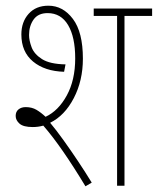

<svg xmlns="http://www.w3.org/2000/svg" viewBox="-20 -652 554 674"><path d="M95 -206Q62 -206 48.5 -218Q35 -230 35 -245Q35 -260 45 -268Q55 -276 70 -276Q92 -276 108 -266.5Q124 -257 140 -242Q185 -263 214.5 -317Q244 -371 244 -447Q244 -522 219 -564Q194 -606 147 -606Q114 -606 98 -583.5Q82 -561 82 -529Q82 -510 91 -486Q100 -462 127.5 -444.5Q155 -427 210 -426L205 -400Q137 -402 96 -436Q55 -470 55 -531Q55 -575 80.5 -603.5Q106 -632 150 -632Q201 -632 236 -585.5Q271 -539 271 -446Q271 -369 239 -307.5Q207 -246 156 -221Q177 -196 202.5 -160.5Q228 -125 254 -86Q280 -47 302 -11L280 2Q239 -66 202 -119.5Q165 -173 132 -211Q114 -206 95 -206ZM417 -596V0H391V-596H309V-622H514V-596Z"/></svg>

Font: Noto Sans Devanagari UI Condensed Thin
Style: Regular
Weight: 100
Width: 3
Designer: Jelle Bosma - Monotype Design Team
Foundry: Monotype Imaging Inc.
Version: Version 2.004; ttfautohint (v1.8.4.7-5d5b)